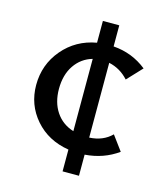

<svg xmlns="http://www.w3.org/2000/svg" viewBox="-103 -648 706 826"><g transform="rotate(15 250.5 -235.0)"><path d="M425 -111 473 -46Q409 0 326 6V100H253V3Q160 -12 103.5 -77Q47 -142 47 -230Q47 -321 104.5 -389Q162 -457 253 -473V-570H326V-476Q410 -470 475 -418L413 -352Q377 -392 326 -403V-70Q387 -73 425 -111ZM146 -239Q146 -179 174 -137Q202 -95 253 -79V-401Q204 -387 175 -344.5Q146 -302 146 -239Z"/></g></svg>

Font: EauTestText Semibold
Style: Regular
Weight: 600
Designer: Christian Thalmann (Catharsis Fonts)
Version: Version 0.001;PS 000.001;hotconv 1.0.88;makeotf.lib2.5.64775